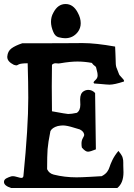

<svg xmlns="http://www.w3.org/2000/svg" viewBox="-20 -945 673 965"><path d="M274.4 -757.8Q256.8 -762.7 248 -784.2Q236.3 -811.5 236.3 -835Q236.3 -860.4 248 -880.9Q270.5 -924.8 309.6 -924.8Q348.6 -924.8 371.1 -880.9Q385.7 -854.5 385.7 -828.1Q385.7 -803.7 371.1 -784.2Q346.7 -752.9 307.6 -752.9Q293.9 -752.9 274.4 -757.8ZM441.4 -628.9Q404.3 -635.7 369.1 -635.7Q333 -635.7 283.2 -627Q280.3 -626 274.4 -626Q271.5 -626 266.6 -626.5Q261.7 -627 259.8 -627Q248 -627 241.2 -619.1Q240.2 -574.2 240.2 -510.7Q240.2 -441.4 241.2 -385.7Q315.4 -372.1 322.3 -372.1Q339.8 -372.1 366.2 -377.9Q383.8 -389.6 383.8 -418.9Q383.8 -423.8 383.3 -432.6Q382.8 -441.4 382.8 -445.3Q382.8 -475.6 400.4 -486.3Q411.1 -493.2 423.8 -493.2Q443.4 -493.2 458 -477.5Q458 -425.8 461.9 -194.3Q433.6 -182.6 421.9 -182.6Q409.2 -182.6 391.6 -203.1Q389.6 -210.9 389.6 -223.6Q389.6 -239.3 396.5 -251Q403.3 -262.7 403.3 -266.6Q403.3 -269.5 400.4 -277.3Q396.5 -284.2 390.6 -288.6Q384.8 -293 381.3 -294.4Q377.9 -295.9 366.7 -298.8Q355.5 -301.8 353.5 -302.7Q316.4 -314.5 296.9 -314.5Q285.2 -314.5 270.5 -311.5Q242.2 -303.7 233.4 -286.1Q221.7 -227.5 219.2 -195.3Q216.8 -163.1 216.8 -94.7Q226.6 -73.2 250 -67.4Q304.7 -53.7 364.3 -53.7Q387.7 -53.7 432.6 -56.2Q477.5 -58.6 491.2 -59.6Q509.8 -69.3 518.6 -81.5Q527.3 -93.8 530.8 -106Q534.2 -118.2 544.9 -140.6Q555.7 -163.1 575.2 -186.5Q582 -178.7 586.4 -171.9Q590.8 -165 593.3 -160.6Q595.7 -156.2 597.2 -148.9Q598.6 -141.6 599.1 -139.2Q599.6 -136.7 599.6 -127Q599.6 -117.2 599.6 -114.3Q600.6 -101.6 600.6 -79.1Q600.6 -24.4 569.3 0H36.1Q0 -11.7 0 -30.3Q0 -33.2 0.5 -35.6Q1 -38.1 2.4 -40Q3.9 -42 5.4 -43.9Q6.8 -45.9 9.8 -47.4Q12.7 -48.8 14.2 -49.8Q15.6 -50.8 19.5 -52.2Q23.4 -53.7 24.9 -54.7Q26.4 -55.7 30.8 -56.6Q35.2 -57.6 36.1 -58.6Q39.1 -59.6 44.9 -59.6Q52.7 -59.6 67.4 -55.2Q82 -50.8 86.9 -50.8Q96.7 -50.8 97.7 -60.5Q122.1 -304.7 122.1 -453.1Q122.1 -525.4 119.1 -627Q102.5 -627 90.8 -625.5Q79.1 -624 74.7 -621.6Q70.3 -619.1 67.4 -617.7Q64.5 -616.2 61.5 -616.2Q58.6 -616.2 49.8 -619.1Q16.6 -635.7 16.6 -658.2V-661.1Q18.6 -687.5 37.6 -701.7Q56.6 -715.8 91.8 -727.5H189.5Q252 -727.5 317.9 -728Q383.8 -728.5 395.5 -728.5Q460 -728.5 558.6 -710.9Q559.6 -694.3 560.1 -677.7Q560.5 -661.1 561 -652.8Q561.5 -644.5 561.5 -635.7Q561.5 -627 562 -622.6Q562.5 -618.2 563 -614.3Q563.5 -610.4 564.9 -606.4Q566.4 -602.5 567.9 -599.1Q569.3 -595.7 571.8 -588.9Q574.2 -582 577.1 -575.2Q579.1 -567.4 591.3 -555.7Q603.5 -543.9 603.5 -538.1Q603.5 -537.1 603.5 -537.1L602.5 -535.2Q554.7 -519.5 530.3 -519.5Q522.5 -519.5 512.7 -520.5Q502.9 -521.5 485.4 -522.9Q467.8 -524.4 453.1 -525.4Q450.2 -529.3 450.2 -531.2Q450.2 -534.2 460.4 -543.5Q470.7 -552.7 470.7 -566.4Q470.7 -574.2 469.7 -578.1Q463.9 -602.5 462.9 -606.4Q461.9 -610.4 455.6 -614.3Q449.2 -618.2 441.4 -628.9Z"/></svg>

Font: LPEducational
Style: Medium
Weight: 500
Designer: Based on Essays1743, by John Stracke, which says:

Based on the typeface in a 1743 English translation of the essays of 
Version: Version 001.204